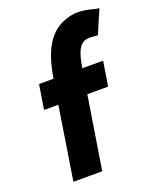

<svg xmlns="http://www.w3.org/2000/svg" viewBox="-151 -918 825 1008"><g transform="rotate(-20 261.0 -414.0)"><path d="M66 -407H146L82 0H243L308 -407H424L446 -544H330C342 -618 358 -672 403 -680C429 -685 453 -678 466 -679L522 -810C501 -809 456 -832 389 -828C255 -810 196 -712 169 -544H88Z"/></g></svg>

Font: Rabbid Highway Sign IV
Style: BdObl
Weight: 400
Foundry: Cannot Into Space Fonts
Version: Version 0.277